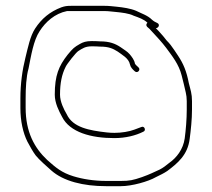

<svg xmlns="http://www.w3.org/2000/svg" viewBox="-20 -645 728 659"><path d="M486 -567C481.3 -562.3 481 -557.7 485 -553L493 -546C501.1 -536.8 519.2 -518.1 527 -509L539 -495C543 -490.3 546.8 -485.5 550.5 -480.5C570.9 -452.6 593.9 -424.5 603.5 -386L611 -356C615.6 -333.2 621 -320.8 621 -298V-269C621 -236 617.9 -199.1 614 -170C608.7 -132.6 586.3 -103.7 561 -86C549.4 -76.7 540.4 -69.2 528 -63C506.4 -53.4 497 -47.7 467 -37C436.4 -26.5 424.7 -24 395 -24H344C302.5 -24 263.6 -30.3 232 -40C191 -52.6 171.5 -69.8 142 -96C98.4 -137 68 -191.6 68 -275V-307C68 -342.3 69.9 -381.5 78 -410C86.7 -453.5 94.9 -506.4 116 -538C136 -569.5 168 -598.6 210 -607H339C345 -607 351 -606.7 357 -606L377 -604C398.1 -601.9 422.5 -599.3 439 -591C456 -584.8 474 -579 486 -567ZM515 -548C525.2 -549.5 529.6 -561.2 520 -566C512.9 -569.5 509.2 -570.8 502 -577C486.6 -592.4 467.3 -597.8 447 -608C428.1 -615.9 402.9 -619.7 380 -622L360 -624C352.7 -624.7 345.7 -625 339 -625H224C209.2 -625 202.7 -623.9 191 -620C151.1 -605 122.5 -580.7 100.5 -547C83.3 -520.7 76.1 -482.4 67 -446C56.8 -405.3 50 -358.3 50 -307V-274C50 -229.9 59 -188.9 74 -159C82.1 -144.4 92 -125.3 102.5 -111.5C112.2 -98.7 144.5 -70 156 -60C197.5 -23.1 266 -6 344 -6H395C432.9 -6 489.6 -22.2 515 -37C530.6 -44.8 540.8 -49.2 554 -58C589.2 -84.4 624.1 -112.7 631 -168C635 -197.8 639 -235.5 639 -269V-298C639 -323.2 633.9 -336.5 628 -360C620.3 -400.4 609.6 -426.1 591 -454L578 -473.5C569.2 -486.7 562.4 -495.6 552 -506L540 -521C536 -525.7 530.7 -531.7 524 -539ZM455 -414C451.7 -417.3 444.2 -423.3 443 -427C441.6 -438.4 431.7 -451.1 425 -459C415.9 -469.4 405.6 -474.3 394 -483C375.3 -495.5 355.6 -503 324 -503C314 -503.7 304.3 -504 295 -504C275.6 -504 265.3 -500.5 254 -494C235.2 -483.2 230.7 -479.8 212 -457C181.7 -418.3 168 -386.3 168 -320C168 -291.5 182.2 -263.9 193 -244C219.6 -190.7 293 -171 372 -171C411.5 -171 445.7 -179.8 472 -193C482.7 -197 475.7 -214.3 465 -209L441 -200C423.5 -193.4 397.3 -189 373 -189C363.7 -189 354.7 -189.5 346 -190.5C286.7 -197.3 229.8 -207.3 209 -253C199.3 -269.2 186 -295.9 186 -320C186 -359.8 192.2 -389.5 205 -415C208.7 -424.3 241 -465.4 249 -470C263 -478.7 272.7 -486 295 -486C304.3 -486 314 -485.7 324 -485C353.1 -485 367.3 -478.5 384 -468C398.7 -456.9 421.7 -445.3 426 -424C428.1 -413.7 435.5 -406.5 443 -400C452.3 -392 464.3 -406 455 -414Z"/></svg>

Font: HoneyBee
Style: BLn
Weight: 100
Foundry: Cannot Into Space Fonts
Version: Version 0.89